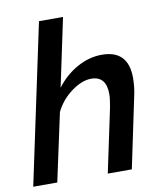

<svg xmlns="http://www.w3.org/2000/svg" viewBox="-82 -797 738 865"><g transform="rotate(-10 287.0 -365.0)"><path d="M155 -730H265L199 -418Q239 -471 294 -501.5Q349 -532 407 -532Q528 -532 528 -405Q528 -362 518 -319L451 0H341L403 -293Q410 -331 410 -352Q410 -434 341 -434Q299 -434 251 -399Q203 -364 177 -311L110 0H0Z"/></g></svg>

Font: Raleway-v4020 SemiBold
Style: Italic
Weight: 600
Italic angle: -12°
Designer: Matt McInerney, Pablo Impallari, Rodrigo Fuenzalida
Foundry: Matt McInerney, Pablo Impallari, Rodrigo Fuenzalida
Version: Version 4.020;PS 004.020;hotconv 1.0.88;makeotf.lib2.5.64775